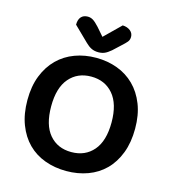

<svg xmlns="http://www.w3.org/2000/svg" viewBox="-122 -931 940 1047"><g transform="rotate(15 348.0 -407.5)"><path d="M652 -304Q652 -226 629 -166Q606 -106 565.5 -65.5Q525 -25 469 -4.5Q413 16 348 16Q283 16 227 -4.5Q171 -25 130.5 -65.5Q90 -106 67 -166Q44 -226 44 -304Q44 -382 67.5 -441.5Q91 -501 132 -541.5Q173 -582 228.5 -602.5Q284 -623 348 -623Q412 -623 467.5 -602.5Q523 -582 564 -541.5Q605 -501 628.5 -441.5Q652 -382 652 -304ZM519 -304Q519 -408 472.5 -462.5Q426 -517 348 -517Q271 -517 224.5 -463Q178 -409 178 -304Q178 -199 224 -145Q270 -91 348 -91Q426 -91 472.5 -145Q519 -199 519 -304ZM441 -831Q467 -830 484 -816.5Q501 -803 501 -782Q501 -765 491.5 -753.5Q482 -742 463 -725L420 -685Q400 -668 384.5 -661.5Q369 -655 350 -655Q327 -655 310 -663.5Q293 -672 277 -688L194 -769Q194 -798 207.5 -813Q221 -828 245 -828Q261 -828 275 -819.5Q289 -811 310 -788L350 -742Z"/></g></svg>

Font: Baloo Paaji 2 SemiBold
Style: Regular
Weight: 600
Designer: Shuchita Grover, Noopur Datye and Ek Type
Foundry: Ek Type
Version: Version 1.640;hotconv 1.0.111;makeotfexe 2.5.65597; ttfautoh